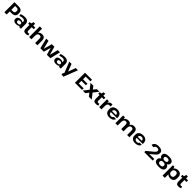

<svg xmlns="http://www.w3.org/2000/svg" viewBox="1447 -4989 9431 9431"><g transform="rotate(45 6162.5 -273.5)"><path d="M71 -700H366Q488 -700 551.5 -644.5Q615 -589 615 -482V-429Q615 -325 551 -270.5Q487 -216 366 -216H222V-326H329Q397 -326 429 -355.5Q461 -385 461 -444V-468Q461 -532 429 -561.5Q397 -591 329 -591H193L229 -626V0H71Z M1056 -194V-324Q1056 -383 1020 -410Q984 -437 906 -437Q859 -437 811 -425Q763 -413 719 -390L698 -496Q730 -512 772.5 -524Q815 -536 861 -543Q907 -550 947 -550Q1083 -550 1150.5 -494Q1218 -438 1218 -324V0H1093ZM885 10Q789 10 735 -31.5Q681 -73 681 -147V-166Q681 -241 735.5 -282.5Q790 -324 889 -324Q993 -324 1052 -283.5Q1111 -243 1111 -169V-149Q1111 -74 1051.5 -32Q992 10 885 10ZM930 -71Q986 -71 1018.5 -94Q1051 -117 1051 -156V-167Q1051 -203 1020 -224Q989 -245 933 -245Q882 -245 853.5 -225Q825 -205 825 -164V-153Q825 -114 853 -92.5Q881 -71 930 -71Z M1550 10Q1463 10 1422.5 -33Q1382 -76 1382 -167V-518L1428 -668H1540V-197Q1540 -149 1558.5 -128.5Q1577 -108 1620 -108Q1636 -108 1653.5 -111.5Q1671 -115 1687 -122L1706 -22Q1685 -13 1659 -5.5Q1633 2 1605 6Q1577 10 1550 10ZM1292 -540H1679V-431H1292Z M2209 -290Q2209 -364 2181.5 -397.5Q2154 -431 2093 -431Q2024 -431 1987.5 -382Q1951 -333 1951 -240L1894 -159L1895 -228Q1895 -384 1962.5 -467Q2030 -550 2156 -550Q2264 -550 2315.5 -492.5Q2367 -435 2367 -312V0H2209ZM1793 -740H1951V-378V0H1793Z M2441 -540H2596L2705 -103H2709L2830 -540H3006L3127 -103H3130L3240 -540H3395L3266 0H3024L2920 -365H2916L2811 0H2570Z M3825 -194V-324Q3825 -383 3789 -410Q3753 -437 3675 -437Q3628 -437 3580 -425Q3532 -413 3488 -390L3467 -496Q3499 -512 3541.5 -524Q3584 -536 3630 -543Q3676 -550 3716 -550Q3852 -550 3919.5 -494Q3987 -438 3987 -324V0H3862ZM3654 10Q3558 10 3504 -31.5Q3450 -73 3450 -147V-166Q3450 -241 3504.5 -282.5Q3559 -324 3658 -324Q3762 -324 3821 -283.5Q3880 -243 3880 -169V-149Q3880 -74 3820.5 -32Q3761 10 3654 10ZM3699 -71Q3755 -71 3787.5 -94Q3820 -117 3820 -156V-167Q3820 -203 3789 -224Q3758 -245 3702 -245Q3651 -245 3622.5 -225Q3594 -205 3594 -164V-153Q3594 -114 3622 -92.5Q3650 -71 3699 -71Z M4197 163 4284 -46 4270 35 4040 -540H4198L4344 -157H4347L4485 -540H4643L4358 193Z M5095 -111H5464V0H4972V-700H5460V-589H5095L5130 -675V-346L5095 -404H5440V-294H5095L5130 -352V-25Z M5515 -540H5710L6140 0H5944ZM5758 -311 5903 -268 5692 0H5511ZM5745 -275 5954 -540H6135L5890 -233Z M6419 10Q6332 10 6291.5 -33Q6251 -76 6251 -167V-518L6297 -668H6409V-197Q6409 -149 6427.5 -128.5Q6446 -108 6489 -108Q6505 -108 6522.5 -111.5Q6540 -115 6556 -122L6575 -22Q6554 -13 6528 -5.5Q6502 2 6474 6Q6446 10 6419 10ZM6161 -540H6548V-431H6161Z M6660 -540H6785L6818 -330V0H6660ZM6781 -276Q6781 -411 6829 -480.5Q6877 -550 6970 -550Q6987 -550 7004 -548Q7021 -546 7038 -541L7030 -408Q6997 -417 6961 -417Q6889 -417 6853.5 -372Q6818 -327 6818 -236Z M7362 10Q7274 10 7211.5 -19.5Q7149 -49 7115.5 -104.5Q7082 -160 7082 -238V-302Q7082 -379 7117.5 -434.5Q7153 -490 7219 -520Q7285 -550 7376 -550Q7516 -550 7591 -479Q7666 -408 7666 -275V-232H7211V-307H7542L7520 -279V-310Q7520 -371 7482.5 -406Q7445 -441 7380 -441Q7314 -441 7277 -405.5Q7240 -370 7240 -308V-221Q7240 -158 7276 -124Q7312 -90 7376 -90Q7431 -90 7466 -112.5Q7501 -135 7510 -174L7659 -164Q7636 -80 7558.5 -35Q7481 10 7362 10Z M8598 -291Q8598 -363 8571 -397Q8544 -431 8486 -431Q8418 -431 8382.5 -382Q8347 -333 8347 -240L8290 -159V-228Q8290 -384 8357 -467Q8424 -550 8549 -550Q8655 -550 8705 -492.5Q8755 -435 8755 -313V0H8598ZM7781 -540H7906L7939 -373V0H7781ZM8189 -291Q8189 -363 8162.5 -397Q8136 -431 8078 -431Q8010 -431 7974.5 -382Q7939 -333 7939 -240L7883 -159V-228Q7883 -384 7949.5 -467Q8016 -550 8140 -550Q8247 -550 8297 -492.5Q8347 -435 8347 -313V0H8189Z M9151 10Q9063 10 9000.5 -19.5Q8938 -49 8904.5 -104.5Q8871 -160 8871 -238V-302Q8871 -379 8906.5 -434.5Q8942 -490 9008 -520Q9074 -550 9165 -550Q9305 -550 9380 -479Q9455 -408 9455 -275V-232H9000V-307H9331L9309 -279V-310Q9309 -371 9271.5 -406Q9234 -441 9169 -441Q9103 -441 9066 -405.5Q9029 -370 9029 -308V-221Q9029 -158 9065 -124Q9101 -90 9165 -90Q9220 -90 9255 -112.5Q9290 -135 9299 -174L9448 -164Q9425 -80 9347.5 -35Q9270 10 9151 10Z M9789 -88 10108 -349Q10141 -378 10161.5 -399.5Q10182 -421 10194 -438Q10206 -455 10210.5 -471Q10215 -487 10215 -506V-514Q10215 -557 10181.5 -580.5Q10148 -604 10084 -604Q10026 -604 9990 -574.5Q9954 -545 9941 -488L9790 -504Q9808 -604 9882 -657Q9956 -710 10080 -710Q10219 -710 10295 -661Q10371 -612 10371 -523V-509Q10371 -466 10358.5 -430.5Q10346 -395 10315.5 -359.5Q10285 -324 10230 -278L9936 -32L9889 -111H10374V0H9790Z M10798 10Q10644 10 10563 -40Q10482 -90 10482 -185V-200Q10482 -263 10520 -307.5Q10558 -352 10628.5 -376Q10699 -400 10798 -400Q10897 -400 10967 -376Q11037 -352 11075 -307.5Q11113 -263 11113 -200V-185Q11113 -90 11032.5 -40Q10952 10 10798 10ZM10798 -99Q10872 -99 10907 -124.5Q10942 -150 10942 -200V-214Q10942 -265 10906 -292Q10870 -319 10798 -319Q10726 -319 10689.5 -292.5Q10653 -266 10653 -214V-200Q10653 -150 10689 -124.5Q10725 -99 10798 -99ZM10798 -332Q10702 -332 10634 -354Q10566 -376 10530.5 -417.5Q10495 -459 10495 -517V-531Q10495 -617 10573.5 -663.5Q10652 -710 10798 -710Q10944 -710 11022 -663.5Q11100 -617 11100 -531V-517Q11100 -459 11064.5 -417.5Q11029 -376 10961.5 -354Q10894 -332 10798 -332ZM10798 -408Q10868 -408 10901.5 -431.5Q10935 -455 10935 -501V-512Q10935 -555 10900 -578Q10865 -601 10798 -601Q10730 -601 10694.5 -578Q10659 -555 10659 -512V-501Q10659 -455 10693 -431.5Q10727 -408 10798 -408Z M11597 10Q11517 10 11456.5 -22.5Q11396 -55 11363 -113.5Q11330 -172 11329 -252V-291Q11330 -371 11363.5 -429Q11397 -487 11458 -518.5Q11519 -550 11601 -550Q11715 -550 11777 -485.5Q11839 -421 11839 -302V-238Q11839 -119 11776 -54.5Q11713 10 11597 10ZM11238 -540H11339L11396 -380V180H11238ZM11555 -103Q11614 -103 11648 -140.5Q11682 -178 11682 -243V-294Q11682 -361 11648 -398Q11614 -435 11555 -435Q11480 -435 11438 -394Q11396 -353 11396 -280V-260Q11396 -187 11438 -145Q11480 -103 11555 -103Z M12163 10Q12076 10 12035.5 -33Q11995 -76 11995 -167V-518L12041 -668H12153V-197Q12153 -149 12171.5 -128.5Q12190 -108 12233 -108Q12249 -108 12266.5 -111.5Q12284 -115 12300 -122L12319 -22Q12298 -13 12272 -5.5Q12246 2 12218 6Q12190 10 12163 10ZM11905 -540H12292V-431H11905Z"/></g></svg>

Font: Pathway Extreme 28pt
Style: Bold
Weight: 700
Designer: Eduardo Rodriguez Tunni
Foundry: Eduardo Rodriguez Tunni
Version: Version 1.001;gftools[0.9.26]